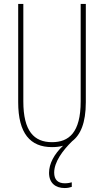

<svg xmlns="http://www.w3.org/2000/svg" viewBox="-20 -734 526 971"><path d="M254 139C254 85 297 27 345 -20C387 -52 414 -112 414 -217V-714H388V-221C388 -63 328 -15 243 -15C152 -15 98 -71 98 -221V-714H72V-217C72 -59 133 10 243 10C263 10 282 8 299 3C254 45 228 94 228 140C228 192 261 217 307 217C322 217 335 214 343 211V188C337 190 322 193 308 193C272 193 254 174 254 139Z"/></svg>

Font: Noto Sans Malayalam ExtraCondensed Thin
Style: Regular
Weight: 100
Width: 2
Designer: Jelle Bosma - Monotype Design Team
Foundry: Monotype Imaging Inc.
Version: Version 2.104